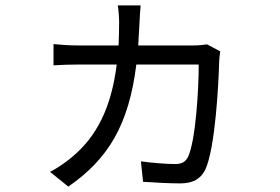

<svg xmlns="http://www.w3.org/2000/svg" viewBox="-20 -633 1040 714"><path d="M799 -442 750 -468C736 -466 720 -464 699 -464H494L499 -552C500 -571 501 -594 503 -613H418C421 -595 423 -568 423 -549C423 -519 422 -491 421 -464H271C240 -464 208 -466 179 -469V-390C208 -392 240 -393 271 -393H414C394 -232 339 -125 249 -50C228 -32 193 -7 166 6L234 61C383 -42 459 -169 487 -393H719C719 -302 708 -110 679 -49C669 -30 655 -23 631 -23C601 -23 546 -27 504 -33L512 43C551 46 613 49 650 49C698 49 726 32 743 -1C781 -82 793 -326 795 -402C795 -413 797 -429 799 -442Z"/></svg>

Font: Noto Sans CJK JP
Style: Regular
Weight: 400
Designer: Ryoko NISHIZUKA 西塚涼子 (kana, bopomofo & ideographs); Paul D. Hunt (Latin, Greek & Cyrillic); Sandoll Communications 산돌커뮤니
Foundry: Adobe
Version: Version 2.004;hotconv 1.0.118;makeotfexe 2.5.65603